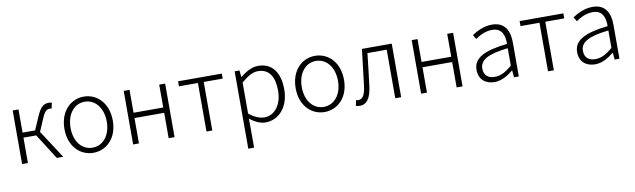

<svg xmlns="http://www.w3.org/2000/svg" viewBox="-45 -1097 6230 1885"><g transform="rotate(-10 3070.5 -155.0)"><path d="M100 0H158V-253H285L446 0H510L328 -280L382 -406C412 -479 434 -488 463 -488C471 -488 474 -488 480 -486L492 -542C486 -545 475 -547 465 -547C416 -547 381 -531 339 -432L283 -303H158V-534H100Z M810 13C939 13 1051 -89 1051 -266C1051 -444 939 -547 810 -547C681 -547 569 -444 569 -266C569 -89 681 13 810 13ZM810 -38C705 -38 630 -130 630 -266C630 -403 705 -496 810 -496C915 -496 991 -403 991 -266C991 -130 915 -38 810 -38Z M1207 0H1265V-253H1561V0H1620V-534H1561V-306H1265V-534H1207Z M1938 0H1996V-484H2185V-534H1749V-484H1938Z M2313 237H2371V46L2370 -52C2424 -10 2477 13 2527 13C2652 13 2762 -93 2762 -275C2762 -440 2690 -547 2548 -547C2483 -547 2421 -509 2370 -468H2368L2361 -534H2313ZM2523 -38C2483 -38 2428 -55 2371 -103V-412C2433 -466 2486 -496 2537 -496C2655 -496 2700 -403 2700 -274C2700 -132 2625 -38 2523 -38Z M3115 13C3244 13 3356 -89 3356 -266C3356 -444 3244 -547 3115 -547C2986 -547 2874 -444 2874 -266C2874 -89 2986 13 3115 13ZM3115 -38C3010 -38 2935 -130 2935 -266C2935 -403 3010 -496 3115 -496C3220 -496 3296 -403 3296 -266C3296 -130 3220 -38 3115 -38Z M3467 13C3534 13 3576 -43 3590 -161C3604 -269 3616 -376 3628 -484H3820V0H3879V-534H3582C3568 -413 3553 -294 3539 -174C3529 -85 3503 -45 3461 -45C3452 -45 3445 -47 3438 -49L3426 6C3438 11 3449 13 3467 13Z M4078 0H4136V-253H4432V0H4491V-534H4432V-306H4136V-534H4078Z M4809 13C4878 13 4941 -24 4994 -68H4998L5004 0H5052V-338C5052 -456 5007 -547 4879 -547C4793 -547 4719 -505 4679 -478L4704 -435C4742 -462 4802 -496 4872 -496C4973 -496 4995 -414 4993 -335C4759 -309 4654 -252 4654 -135C4654 -35 4723 13 4809 13ZM4821 -37C4761 -37 4712 -64 4712 -138C4712 -219 4783 -269 4993 -292V-119C4931 -65 4880 -37 4821 -37Z M5343 0H5401V-484H5590V-534H5154V-484H5343Z M5812 13C5881 13 5944 -24 5997 -68H6001L6007 0H6055V-338C6055 -456 6010 -547 5882 -547C5796 -547 5722 -505 5682 -478L5707 -435C5745 -462 5805 -496 5875 -496C5976 -496 5998 -414 5996 -335C5762 -309 5657 -252 5657 -135C5657 -35 5726 13 5812 13ZM5824 -37C5764 -37 5715 -64 5715 -138C5715 -219 5786 -269 5996 -292V-119C5934 -65 5883 -37 5824 -37Z"/></g></svg>

Font: Noto Sans TC Light
Style: Regular
Weight: 300
Designer: Ryoko NISHIZUKA 西塚涼子 (kana, bopomofo & ideographs); Paul D. Hunt (Latin, Greek & Cyrillic); Sandoll Communications 산돌커뮤니
Foundry: Adobe
Version: Version 2.004;hotconv 1.0.118;makeotfexe 2.5.65603